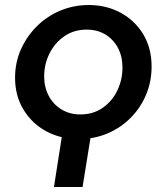

<svg xmlns="http://www.w3.org/2000/svg" viewBox="-20 -542 663 765"><path d="M195 203 228 -8H343L309 203ZM294 12Q222 12 165 -18.5Q108 -49 74 -104.5Q40 -160 40 -232Q40 -293 63.5 -345.5Q87 -398 127.5 -438Q168 -478 221 -500Q274 -522 334 -522Q404 -522 461 -491Q518 -460 551 -405Q584 -350 584 -277Q584 -217 562 -164.5Q540 -112 500 -72Q460 -32 407.5 -10Q355 12 294 12ZM300 -86Q352 -86 390 -113Q428 -140 448 -182.5Q468 -225 468 -273Q468 -317 450 -351Q432 -385 400 -404.5Q368 -424 325 -424Q275 -424 237 -398Q199 -372 177.5 -329.5Q156 -287 156 -237Q156 -195 174 -160.5Q192 -126 225 -106Q258 -86 300 -86Z"/></svg>

Font: MuseoModerno Medium
Style: Italic
Weight: 500
Italic angle: -9°
Designer: Pablo Cosgaya, Héctor Gatti, Marcela Romero, and the Authors of The MuseoModerno Project.
Foundry: Omnibus-Type Team
Version: Version 1.003